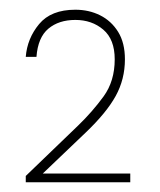

<svg xmlns="http://www.w3.org/2000/svg" viewBox="-20 -727 330 395"><path d="M33 -352V-365L141 -469Q170 -497 193 -528.5Q216 -560 216 -605Q216 -646 192.5 -666Q169 -686 135 -686Q101 -686 79.5 -668Q58 -650 55 -610H33Q36 -648 60.5 -677.5Q85 -707 135 -707Q163 -707 186 -695.5Q209 -684 223 -661.5Q237 -639 237 -605Q237 -564 218 -529.5Q199 -495 156 -454L68 -370H248V-352Z"/></svg>

Font: DM Sans 28pt Thin
Style: Regular
Weight: 250
Version: Version 4.004;gftools[0.9.30]